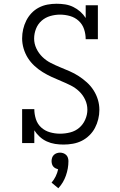

<svg xmlns="http://www.w3.org/2000/svg" viewBox="-20 -763 640 1024"><path d="M319 8Q296 8 273.5 4.5Q251 1 230 -8.5Q209 -18 192 -33.5Q175 -49 163 -68V0H98V-181H163Q163 -154 171.5 -127.5Q180 -101 200 -83Q220 -65 246.5 -57.5Q273 -50 300 -50Q328 -50 355 -57Q382 -64 402.5 -81.5Q423 -99 434.5 -125Q446 -151 446 -178Q446 -206 434 -231.5Q422 -257 402 -276Q382 -295 357 -307.5Q332 -320 306.5 -330.5Q281 -341 256 -352.5Q231 -364 207.5 -378.5Q184 -393 163.5 -412Q143 -431 128.5 -454Q114 -477 106 -504Q98 -531 98 -558Q98 -583 103.5 -607Q109 -631 120 -653Q131 -675 148 -693Q165 -711 187 -722.5Q209 -734 233 -738.5Q257 -743 282 -743Q305 -743 327.5 -739.5Q350 -736 370.5 -726Q391 -716 408 -701Q425 -686 437 -667V-735H502V-554H437Q437 -581 428.5 -607Q420 -633 400 -651.5Q380 -670 353.5 -677.5Q327 -685 300 -685Q274 -685 248 -677.5Q222 -670 202 -652.5Q182 -635 172 -609.5Q162 -584 162 -557Q162 -530 174 -504.5Q186 -479 206 -459.5Q226 -440 250.5 -427.5Q275 -415 300.5 -404.5Q326 -394 351.5 -383Q377 -372 400 -357Q423 -342 443.5 -323.5Q464 -305 479 -281.5Q494 -258 502 -231.5Q510 -205 510 -177Q510 -152 504 -127.5Q498 -103 486.5 -81Q475 -59 456.5 -41Q438 -23 416 -12Q394 -1 369 3.5Q344 8 319 8ZM291 241 255 211Q268 196 277 177.5Q286 159 290 140Q290 140 290 140Q290 140 290 140Q283 138 276 134.5Q269 131 264 125Q259 119 257 111Q255 103 255 96Q255 87 258 78Q261 69 267.5 63Q274 57 282.5 54Q291 51 300 51Q309 51 317.5 54Q326 57 332.5 63Q339 69 342 78Q345 87 345 96Q345 135 331.5 173.5Q318 212 291 241Z"/></svg>

Font: Iosevka Slab Light Extended
Style: Regular
Weight: 300
Width: 7
Monospace: yes
Designer: Belleve Invis
Foundry: Belleve Invis
Version: Version 11.1.0; ttfautohint (v1.8.3)